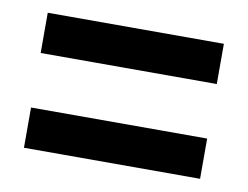

<svg xmlns="http://www.w3.org/2000/svg" viewBox="-46 -563 546 423"><g transform="rotate(10 227.0 -352.0)"><path d="M30 -413V-503H424V-413ZM30 -201V-291H424V-201Z"/></g></svg>

Font: Noto Sans Malayalam ExtraCondensed SemiBold
Style: Regular
Weight: 600
Width: 2
Designer: Jelle Bosma - Monotype Design Team
Foundry: Monotype Imaging Inc.
Version: Version 2.104; ttfautohint (v1.8.4.7-5d5b)